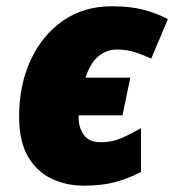

<svg xmlns="http://www.w3.org/2000/svg" viewBox="-20 -583 556 613"><path d="M247.1 9.8Q192.9 9.8 145.8 -12Q98.6 -33.7 69.8 -82.3Q41 -130.9 41 -210.9Q41 -311 77.6 -390.6Q114.3 -470.2 180.7 -516.6Q247.1 -563 336.9 -563Q395 -563 436.8 -552.2Q478.5 -541.5 516.1 -522L462.9 -396Q438.5 -407.2 411.9 -416Q385.3 -424.8 353 -424.8Q320.8 -424.8 294.7 -403.8Q268.6 -382.8 252.9 -335H396L371.1 -214.8H231V-208Q231 -175.3 247.8 -152.1Q264.6 -128.9 301.8 -128.9Q337.4 -128.9 366.7 -141.6Q396 -154.3 430.2 -173.8V-34.2Q391.1 -13.2 348.1 -1.7Q305.2 9.8 247.1 9.8Z"/></svg>

Font: Open Sans ExtraBold
Style: Italic
Weight: 800
Italic angle: -12°
Designer: Monotype Design Team
Foundry: Monotype Imaging Inc.
Version: Version 3.000; ttfautohint (v1.8.4)